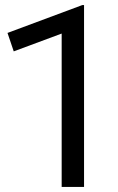

<svg xmlns="http://www.w3.org/2000/svg" viewBox="-20 -735 464 755"><path d="M222.5 0V-603L34 -533L9.5 -605.5L303.5 -715H310.5V0Z"/></svg>

Font: Geologica Light
Style: Regular
Weight: 300
Designer: Sindre Bremnes, Frode Helland
Foundry: Monokrom Skriftforlag AS
Version: Version 1.010; ttfautohint (v1.8.4.7-5d5b);gftools[0.9.28]